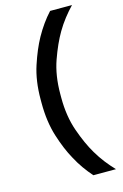

<svg xmlns="http://www.w3.org/2000/svg" viewBox="-134 -758 649 1017"><g transform="rotate(-15 190.0 -250.0)"><path d="M80 -240V-260Q80 -362 106.5 -442.5Q133 -523 165 -581Q184 -615 205 -644.5Q226 -674 250 -700H370Q345 -674 322 -644.5Q299 -615 279 -581Q245 -523 216.5 -442.5Q188 -362 188 -260V-240Q188 -139 216.5 -57.5Q245 24 279 81Q299 115 322 144.5Q345 174 370 200H246Q223 174 202 144.5Q181 115 163 81Q131 24 105.5 -57Q80 -138 80 -240Z"/></g></svg>

Font: Golos Text Medium
Style: Regular
Weight: 500
Designer: A.Korolkova, Vitaly Kuzmin
Foundry: ParaType Ltd
Version: Version 2.004